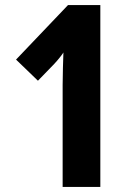

<svg xmlns="http://www.w3.org/2000/svg" viewBox="-20 -734 517 754"><path d="M374 0V-714H247L43 -500L129 -417L193 -483C209 -500 226 -522 229 -528C228 -491 226 -445 226 -400V0Z"/></svg>

Font: Noto Sans Gujarati UI ExtraCondensed ExtraBold
Style: Regular
Weight: 800
Width: 2
Designer: Jelle Bosma - Monotype Design Team, Universal Thirst
Foundry: Monotype Imaging Inc.
Version: Version 2.106